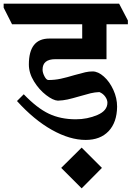

<svg xmlns="http://www.w3.org/2000/svg" viewBox="-76 -689 720 1051"><path d="M0 0ZM624 -577V-556H507V-365H227Q157 -365 157 -308Q157 -291 167.5 -271Q178 -251 189 -251Q224 -251 256.5 -258Q289 -265 332 -278Q371 -289 391 -293.5Q411 -298 431 -298Q461 -298 492.5 -270Q524 -242 544.5 -197Q565 -152 565 -105Q564 -19 518.5 29Q473 77 393 77Q306 77 208 22Q110 -33 17 -136L54 -173Q127 -97 191.5 -66.5Q256 -36 339 -36Q402 -36 457 -59.5Q512 -83 512 -127Q512 -143 500 -160Q488 -177 468 -185Q443 -184 420 -178.5Q397 -173 360 -162Q319 -150 294 -144.5Q269 -139 241 -138Q215 -139 176.5 -168.5Q138 -198 110 -243.5Q82 -289 82 -336Q82 -478 194 -478H374V-556H-10L-56 -647V-669H576ZM482 230 371 342 259 230 371 119Z"/></svg>

Font: Martel Heavy
Style: Regular
Weight: 900
Designer: Dan Reynolds
Foundry: Dan Reynolds
Version: Version 1.001; ttfautohint (v1.1) -l 5 -r 5 -G 72 -x 0 -D la